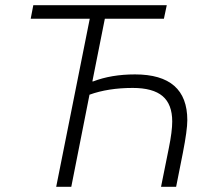

<svg xmlns="http://www.w3.org/2000/svg" viewBox="-20 -718 807 738"><path d="M196 0 325 -646H98L108 -698H621L610 -646H383L335 -405H338Q408 -432 499 -432Q700 -432 700 -256Q700 -218 683 -131L657 0H599L629 -149Q642 -213 642 -251Q642 -317 605 -348.5Q568 -380 490 -380Q396 -380 324 -354L254 0Z"/></svg>

Font: IBM Plex Sans Light
Style: Italic
Weight: 300
Italic angle: -11.31°
Designer: Mike Abbink, Paul van der Laan, Pieter van Rosmalen
Foundry: Bold Monday
Version: Version 3.0